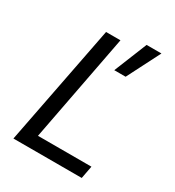

<svg xmlns="http://www.w3.org/2000/svg" viewBox="-147 -674 694 762"><g transform="rotate(30 200.0 -293.0)"><path d="M293 -435H241L302 -586H370ZM109 -58H354L343 0H30L137 -550H203Z"/></g></svg>

Font: Cambay Devanagari
Style: Italic
Weight: 400
Italic angle: -11°
Designer: Pooja Saxena
Foundry: Pooja Saxena
Version: Version 1.018;PS 001.018;hotconv 1.0.70;makeotf.lib2.5.58329